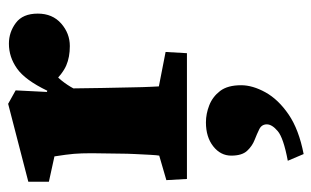

<svg xmlns="http://www.w3.org/2000/svg" viewBox="-168 -314 769 474"><g transform="rotate(-90 217.0 -76.5)"><path d="M12.7 0 9.8 -50.8 70.3 -68.4Q71.3 -73.2 72.3 -90.3Q73.2 -107.4 74.2 -127.9Q75.2 -148.4 75.2 -163.1L76.2 -235.4Q76.2 -261.7 74.7 -279.3Q73.2 -296.9 68.4 -327.1L5.9 -340.8V-391.6L198.2 -441.4L231.4 -422.9L227.5 -345.7L230.5 -344.7Q256.8 -399.4 285.2 -419.4Q313.5 -439.5 346.7 -439.5Q375 -439.5 397.9 -422.4Q420.9 -405.3 420.9 -368.2Q420.9 -332 396.5 -310.5Q372.1 -289.1 340.8 -289.1Q313.5 -289.1 293 -297.9Q272.5 -306.6 246.1 -334L281.2 -333Q266.6 -323.2 255.4 -309.1Q244.1 -294.9 236.3 -280.3L237.3 -210Q238.3 -168 238.8 -137.2Q239.3 -106.4 240.2 -89.4Q241.2 -72.3 241.2 -69.3L326.2 -52.7L323.2 0ZM74.2 288.1 57.6 249Q114.3 238.3 130.9 224.1Q147.5 210 147.5 197.3Q147.5 184.6 135.7 178.7Q124 172.9 108.9 167Q93.8 161.1 82 148.4Q70.3 135.7 70.3 109.4Q70.3 83 93.3 64.9Q116.2 46.9 152.3 46.9Q173.8 46.9 194.8 55.2Q215.8 63.5 230 82Q244.1 100.6 244.1 133.8Q244.1 162.1 226.6 193.8Q209 225.6 171.9 251Q134.8 276.4 74.2 288.1Z"/></g></svg>

Font: Crimson Pro Black
Style: Regular
Weight: 900
Designer: Jacques Le Bailly
Foundry: Baron von Fonthausen
Version: Version 1.003